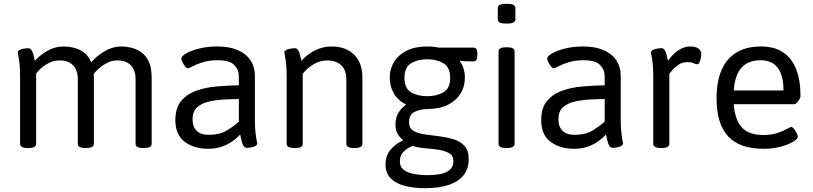

<svg xmlns="http://www.w3.org/2000/svg" viewBox="-20 -772 4251 1004"><path d="M616 -529Q640 -529 667 -522.5Q694 -516 718.5 -499Q743 -482 758 -450Q773 -418 773 -367V-20Q773 2 733 2H729Q689 2 689 -20V-359Q689 -403 665 -429.5Q641 -456 593 -456Q566 -456 543.5 -445Q521 -434 503.5 -419.5Q486 -405 476 -393Q466 -381 465 -379L464 -413Q468 -402 469.5 -389.5Q471 -377 471 -366V-20Q471 2 431 2H427Q387 2 387 -20V-359Q387 -403 363 -429.5Q339 -456 291 -456Q264 -456 241.5 -445.5Q219 -435 202.5 -421.5Q186 -408 177.5 -397.5Q169 -387 169 -387V-20Q169 2 129 2H125Q85 2 85 -20V-371Q85 -412 82 -439Q79 -466 76 -480Q73 -494 73 -497Q73 -504 79.5 -508.5Q86 -513 95 -515.5Q104 -518 113 -519Q122 -520 127 -520Q139 -520 145.5 -509Q152 -498 155.5 -482.5Q159 -467 162 -454Q187 -482 226.5 -505.5Q266 -529 314 -529Q338 -529 366 -522.5Q394 -516 418.5 -498Q443 -480 457 -446Q486 -480 527.5 -504.5Q569 -529 616 -529Z M1116 -529Q1178 -529 1222 -510.5Q1266 -492 1289.5 -457Q1313 -422 1313 -372V-148Q1313 -107 1316 -80Q1319 -53 1322 -38.5Q1325 -24 1325 -22Q1325 -15 1318.5 -10.5Q1312 -6 1303 -3.5Q1294 -1 1285 0Q1276 1 1271 1Q1259 1 1252.5 -10.5Q1246 -22 1242.5 -38.5Q1239 -55 1236 -69Q1217 -48 1192 -31Q1167 -14 1136.5 -4Q1106 6 1068 6Q995 6 946 -30.5Q897 -67 897 -144Q897 -207 927 -243.5Q957 -280 1006 -297.5Q1055 -315 1113.5 -320Q1172 -325 1229 -326V-373Q1229 -407 1205 -432Q1181 -457 1119 -457Q1074 -457 1040.5 -446.5Q1007 -436 987.5 -425.5Q968 -415 963 -415Q956 -415 948 -425Q940 -435 934 -447.5Q928 -460 928 -465Q928 -478 954 -493Q980 -508 1023 -518.5Q1066 -529 1116 -529ZM1229 -254Q1190 -254 1148 -251.5Q1106 -249 1069 -240Q1032 -231 1009.5 -209.5Q987 -188 987 -149Q987 -109 1008.5 -88Q1030 -67 1072 -67Q1127 -67 1163 -88Q1199 -109 1229 -136Z M1712 -529Q1789 -529 1832 -486Q1875 -443 1875 -367V-20Q1875 2 1835 2H1831Q1791 2 1791 -20V-359Q1791 -405 1764.5 -430.5Q1738 -456 1689 -456Q1655 -456 1621.5 -437Q1588 -418 1563 -386V-20Q1563 2 1523 2H1519Q1479 2 1479 -20V-371Q1479 -412 1476 -439Q1473 -466 1470 -480Q1467 -494 1467 -497Q1467 -504 1473.5 -508.5Q1480 -513 1489 -515.5Q1498 -518 1507 -519Q1516 -520 1521 -520Q1533 -520 1539.5 -509Q1546 -498 1549.5 -482.5Q1553 -467 1556 -454Q1587 -489 1628.5 -509Q1670 -529 1712 -529Z M2215 -529Q2231 -529 2245.5 -527.5Q2260 -526 2274 -523H2456Q2476 -523 2476 -493V-481Q2476 -451 2456 -451Q2432 -451 2416 -451.5Q2400 -452 2386 -454L2385 -452Q2398 -434 2404.5 -411.5Q2411 -389 2411 -366Q2411 -320 2388.5 -283Q2366 -246 2322 -224Q2278 -202 2214 -202Q2169 -200 2144 -185Q2119 -170 2119 -133Q2119 -101 2142.5 -87.5Q2166 -74 2203 -69Q2240 -64 2280 -59Q2318 -54 2352.5 -43.5Q2387 -33 2409 -9Q2431 15 2431 61Q2431 109 2405.5 142.5Q2380 176 2329 194Q2278 212 2203 212Q2143 212 2096.5 200Q2050 188 2023 160.5Q1996 133 1996 88Q1996 42 2022.5 10.5Q2049 -21 2087 -37L2088 -39Q2070 -53 2059 -72.5Q2048 -92 2048 -121Q2048 -155 2062.5 -180.5Q2077 -206 2104 -225Q2061 -246 2039.5 -283.5Q2018 -321 2018 -366Q2018 -412 2040.5 -448.5Q2063 -485 2106.5 -507Q2150 -529 2215 -529ZM2137 -9Q2110 2 2090.5 21Q2071 40 2071 72Q2071 102 2093.5 117.5Q2116 133 2149 138.5Q2182 144 2214 144Q2284 144 2317.5 126Q2351 108 2351 70Q2351 42 2328.5 29Q2306 16 2272 11Q2238 6 2201.5 3Q2165 0 2137 -9ZM2214 -462Q2164 -462 2129.5 -441Q2095 -420 2095 -365Q2095 -310 2129.5 -289.5Q2164 -269 2214 -269Q2264 -269 2299 -289.5Q2334 -310 2334 -365Q2334 -420 2299 -441Q2264 -462 2214 -462Z M2631 -525Q2671 -525 2671 -503V-20Q2671 2 2631 2H2627Q2587 2 2587 -20V-503Q2587 -525 2627 -525ZM2635 -752Q2675 -752 2675 -730V-671Q2675 -649 2635 -649H2623Q2583 -649 2583 -671V-730Q2583 -752 2623 -752Z M3029 -529Q3091 -529 3135 -510.5Q3179 -492 3202.5 -457Q3226 -422 3226 -372V-148Q3226 -107 3229 -80Q3232 -53 3235 -38.5Q3238 -24 3238 -22Q3238 -15 3231.5 -10.5Q3225 -6 3216 -3.5Q3207 -1 3198 0Q3189 1 3184 1Q3172 1 3165.5 -10.5Q3159 -22 3155.5 -38.5Q3152 -55 3149 -69Q3130 -48 3105 -31Q3080 -14 3049.5 -4Q3019 6 2981 6Q2908 6 2859 -30.5Q2810 -67 2810 -144Q2810 -207 2840 -243.5Q2870 -280 2919 -297.5Q2968 -315 3026.5 -320Q3085 -325 3142 -326V-373Q3142 -407 3118 -432Q3094 -457 3032 -457Q2987 -457 2953.5 -446.5Q2920 -436 2900.5 -425.5Q2881 -415 2876 -415Q2869 -415 2861 -425Q2853 -435 2847 -447.5Q2841 -460 2841 -465Q2841 -478 2867 -493Q2893 -508 2936 -518.5Q2979 -529 3029 -529ZM3142 -254Q3103 -254 3061 -251.5Q3019 -249 2982 -240Q2945 -231 2922.5 -209.5Q2900 -188 2900 -149Q2900 -109 2921.5 -88Q2943 -67 2985 -67Q3040 -67 3076 -88Q3112 -109 3142 -136Z M3589 -529Q3608 -529 3621 -524Q3634 -519 3640.5 -510Q3647 -501 3647 -490Q3647 -480 3644.5 -467.5Q3642 -455 3637.5 -445.5Q3633 -436 3627 -436Q3617 -436 3607.5 -441.5Q3598 -447 3572 -447Q3546 -447 3525 -431.5Q3504 -416 3492 -401Q3480 -386 3480 -386V-20Q3480 2 3440 2H3436Q3396 2 3396 -20V-371Q3396 -412 3393 -439Q3390 -466 3387 -480Q3384 -494 3384 -497Q3384 -504 3390.5 -508.5Q3397 -513 3406 -515.5Q3415 -518 3424 -519Q3433 -520 3438 -520Q3450 -520 3456.5 -509Q3463 -498 3466.5 -482.5Q3470 -467 3473 -454Q3498 -490 3528 -509.5Q3558 -529 3589 -529Z M3960 -529Q4028 -529 4074 -499Q4120 -469 4143 -411Q4166 -353 4166 -268Q4166 -262 4160 -252Q4154 -242 4146.5 -234.5Q4139 -227 4133 -227H3817Q3823 -144 3860 -105Q3897 -66 3971 -66Q4014 -66 4045 -76.5Q4076 -87 4094 -97.5Q4112 -108 4117 -108Q4124 -108 4132 -98Q4140 -88 4146 -76Q4152 -64 4152 -58Q4152 -49 4138 -38Q4124 -27 4099.5 -17Q4075 -7 4042.5 -0.5Q4010 6 3972 6Q3848 6 3787.5 -59Q3727 -124 3727 -258Q3727 -346 3753.5 -406.5Q3780 -467 3832 -498Q3884 -529 3960 -529ZM3957 -457Q3892 -457 3857 -417.5Q3822 -378 3817 -299H4077Q4077 -378 4047 -417.5Q4017 -457 3957 -457Z"/></svg>

Font: Asap VF Beta
Style: Regular
Weight: 400
Designer: Pablo Cosgaya
Foundry: Pablo Cosgaya
Version: Version 1.007